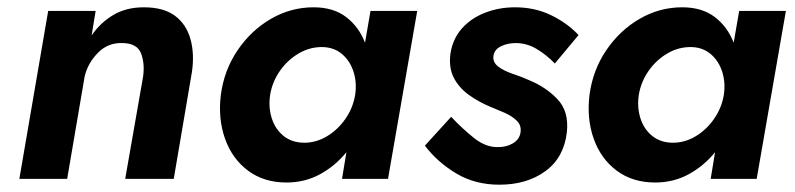

<svg xmlns="http://www.w3.org/2000/svg" viewBox="-20 -490 2178 526"><path d="M372 -280 323 0H456L506 -294Q513 -344 501.5 -384Q490 -424 459 -447Q428 -470 374 -470Q326 -470 290.5 -449Q255 -428 231 -393L242 -460H112L33 0H164L212 -281Q221 -318 249 -346Q277 -374 317 -372Q356 -371 366.5 -343.5Q377 -316 372 -280Z M720 -230Q726 -266 747 -296Q768 -326 799 -344Q830 -362 865 -361Q896 -360 917.5 -341.5Q939 -323 948.5 -293.5Q958 -264 953 -230Q947 -194 926 -164Q905 -134 875.5 -116.5Q846 -99 814 -99Q780 -99 757 -117.5Q734 -136 724.5 -166Q715 -196 720 -230ZM585 -230Q577 -165 596.5 -110Q616 -55 659.5 -22.5Q703 10 765 10Q815 10 856.5 -12.5Q898 -35 929 -73L917 0H1043L1123 -460H995L980 -373Q963 -417 928 -443.5Q893 -470 839 -470Q777 -470 722.5 -438.5Q668 -407 631 -352.5Q594 -298 585 -230Z M1216 -170 1144 -91Q1179 -45 1230.5 -14.5Q1282 16 1348 16Q1423 16 1474 -21Q1525 -58 1533 -128Q1539 -185 1507 -218.5Q1475 -252 1428 -271Q1408 -280 1384 -288Q1360 -296 1344.5 -308Q1329 -320 1332 -338Q1335 -355 1353 -363.5Q1371 -372 1393 -372Q1423 -372 1450 -356Q1477 -340 1500 -316L1565 -394Q1534 -427 1489.5 -448.5Q1445 -470 1391 -470Q1347 -470 1308.5 -455Q1270 -440 1245 -411.5Q1220 -383 1214 -343Q1209 -304 1223.5 -276.5Q1238 -249 1264.5 -230Q1291 -211 1322 -198Q1342 -190 1362.5 -181Q1383 -172 1396 -159Q1409 -146 1406 -127Q1403 -108 1385.5 -97.5Q1368 -87 1345 -87Q1311 -86 1278.5 -112Q1246 -138 1216 -170Z M1730 -230Q1736 -266 1757 -296Q1778 -326 1809 -344Q1840 -362 1875 -361Q1906 -360 1927.5 -341.5Q1949 -323 1958.5 -293.5Q1968 -264 1963 -230Q1957 -194 1936 -164Q1915 -134 1885.5 -116.5Q1856 -99 1824 -99Q1790 -99 1767 -117.5Q1744 -136 1734.5 -166Q1725 -196 1730 -230ZM1595 -230Q1587 -165 1606.5 -110Q1626 -55 1669.5 -22.5Q1713 10 1775 10Q1825 10 1866.5 -12.5Q1908 -35 1939 -73L1927 0H2053L2133 -460H2005L1990 -373Q1973 -417 1938 -443.5Q1903 -470 1849 -470Q1787 -470 1732.5 -438.5Q1678 -407 1641 -352.5Q1604 -298 1595 -230Z"/></svg>

Font: Jost* 600 Semi Italic
Style: Italic
Weight: 600
Italic angle: -10°
Version: Version 3.200; ttfautohint (v0.97) -l 8 -r 50 -G 200 -x 14 -